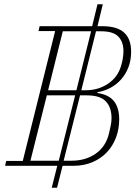

<svg xmlns="http://www.w3.org/2000/svg" viewBox="-20 -800 657 902"><path d="M249 -21H4L9 -44H87L239 -654H161L166 -677H413L438 -780H463L438 -677H460Q530 -677 563 -647Q596 -617 596 -557Q596 -517 583.5 -484.5Q571 -452 549.5 -427.5Q528 -403 499 -387.5Q470 -372 438 -367V-363Q492 -355 516 -324Q540 -293 540 -239Q540 -194 525 -154Q510 -114 482 -84.5Q454 -55 414 -38Q374 -21 324 -21H274L248 82H223ZM279 -45H316Q382 -45 429.5 -78Q477 -111 492 -173Q495 -187 499.5 -207Q504 -227 504 -244Q504 -296 477 -324Q450 -352 388 -352H356ZM362 -376H383Q441 -376 486.5 -406Q532 -436 548 -488Q553 -503 556.5 -523Q560 -543 560 -560Q560 -603 536 -628Q512 -653 456 -653H431ZM123 -45H256L333 -352H200ZM206 -376H339L408 -653H275Z"/></svg>

Font: IBM Plex Serif ExtLt
Style: Italic
Weight: 200
Italic angle: -14°
Designer: Mike Abbink, Paul van der Laan, Pieter van Rosmalen
Foundry: Bold Monday
Version: Version 3.001